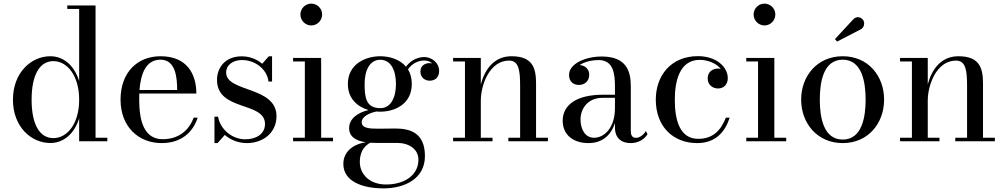

<svg xmlns="http://www.w3.org/2000/svg" viewBox="-20 -780 5548 1060"><path d="M572.5 -19.5H507.5V-750H351.5V-730.5H417V-332.5C391.5 -414 335 -469.5 257.5 -469.5C152.5 -469.5 51.5 -379.5 51.5 -229.5C51.5 -79.5 152.5 9.5 257.5 9.5C335 9.5 391.5 -45.5 417 -126.5V0H572.5ZM417 -229.5C417 -94.5 349.5 -17.5 275 -17.5C197 -17.5 154.5 -95.5 154.5 -229.5C154.5 -363.5 197 -442.5 275 -442.5C349.5 -442.5 417 -364.5 417 -229.5Z M1071.5 -130.5H1049C1024 -61.5 967.5 -11.5 878 -11.5C774 -11.5 748.5 -115.5 748.5 -230C748.5 -241.5 748.5 -252.5 749 -263.5H1064C1064 -372.5 1011.5 -469.5 866.5 -469.5C738 -469.5 645.5 -380 645.5 -230C645.5 -80 745 10 872.5 10C981 10 1045.5 -50 1071.5 -130.5ZM866.5 -450.5C950.5 -450.5 958 -349.5 958 -283H750C757.5 -375 786 -450.5 866.5 -450.5Z M1181 10 1221 -35C1253 -7.5 1296.5 10 1342 10C1435.5 10 1506.5 -49.5 1506.5 -138.5C1506.5 -305 1228.5 -269.5 1228.5 -379.5C1228.5 -422.5 1268 -448.5 1315.5 -448.5C1398 -448.5 1457 -388.5 1462 -330H1482V-469.5H1464.5L1427.5 -428C1399 -452.5 1359.5 -469 1314.5 -469C1220 -469 1178 -403 1178 -339C1178 -164 1443 -221 1443 -95.5C1443 -37 1390 -11 1334 -11C1260 -11 1195 -67.5 1184 -136H1164V10Z M1638.5 -700C1638.5 -667 1665.5 -639.5 1698.5 -639.5C1731.5 -639.5 1758.5 -667 1758.5 -700C1758.5 -733 1731.5 -760 1698.5 -760C1665.5 -760 1638.5 -733 1638.5 -700ZM1598 -19.5V0H1818.5V-19.5H1753V-460H1598V-440.5H1663V-19.5Z M1907.5 -73C1907.5 -26.5 1942.5 -3 2000 5.5C1952 11 1875.5 43.5 1875.5 125C1875.5 219.5 1977 260 2097.5 260C2212 260 2326 208 2326 82C2326 -53.5 2235.5 -70.5 2160.5 -70.5C2132 -70.5 2107.5 -69.5 2072.5 -69.5C2018 -69.5 1977 -71.5 1977 -106C1977 -136.5 2020 -157 2059 -164.5C2066 -163.5 2073 -163.5 2079.5 -163.5C2160.5 -163.5 2253.5 -206 2253.5 -316.5C2253.5 -349 2245.5 -375.5 2232.5 -397C2258.5 -435 2296 -446 2322.5 -446C2341.5 -446 2356 -439.5 2366.5 -429.5C2361.5 -431 2356.5 -431.5 2351.5 -431.5C2327.5 -431.5 2301 -418.5 2301 -385C2301 -352 2326.5 -334.5 2351.5 -334.5C2376.5 -334.5 2404.5 -347 2404.5 -389.5C2404.5 -427.5 2370 -465 2321 -465C2292.5 -465 2250.5 -451.5 2221.5 -412C2187 -452.5 2131 -469.5 2079.5 -469.5C1998.5 -469.5 1900.5 -427 1900.5 -316.5C1900.5 -235 1954 -190.5 2014.5 -172.5C1953.5 -158 1907.5 -124 1907.5 -73ZM1993 -316.5C1993 -390.5 2020.5 -450 2079.5 -450C2138.5 -450 2166 -390.5 2166 -316.5C2166 -242.5 2138.5 -183 2079.5 -183C2000.5 -183 1993 -242.5 1993 -316.5ZM1966.5 114.5C1966.5 67.5 1983 31 2023.5 8C2033.5 8.5 2044.5 9 2056 9H2172.5C2237.5 9 2290 43 2290 101.5C2290 188.5 2211.5 238.5 2111.5 238.5C2016 238.5 1966.5 178 1966.5 114.5Z M2481.5 -19.5V0H2699V-19.5H2634.5V-224.5C2634.5 -310.5 2682.5 -445.5 2790.5 -445.5C2845.5 -445.5 2851.5 -388.5 2851.5 -304.5V-19.5H2786.5V0H3005V-19.5H2939.5V-319.5C2939.5 -406.5 2919 -469.5 2803.5 -469.5C2704.5 -469.5 2655 -391.5 2634.5 -314V-460H2481.5V-440.5H2547V-19.5Z M3308 -257C3166 -257 3086.5 -202.5 3086.5 -113.5C3086.5 -37.5 3142.5 10 3229 10C3304 10 3354 -33 3375 -101.5V-77.5C3375 -12.5 3415 10 3462 10C3505.5 10 3537.5 -11.5 3555 -39L3545.5 -57C3534 -35 3509.5 -19 3492.5 -19C3467.5 -19 3462.5 -36.5 3462.5 -58.5V-304.5C3462.5 -385.5 3439.5 -468 3302 -468C3211 -468 3121.5 -428 3121.5 -366C3121.5 -330 3145.5 -311 3176 -311C3203.5 -311 3233 -328 3233 -368C3233 -400.5 3207 -419.5 3180 -421C3208 -439.5 3249.5 -448.5 3284.5 -448.5C3364.5 -448.5 3375 -376.5 3375 -304.5V-257ZM3260 -19.5C3207.5 -19.5 3185 -70.5 3185 -120.5C3185 -175 3220 -240 3308 -240H3375V-183C3375 -73.5 3315.5 -19.5 3260 -19.5Z M4008.5 -130.5H3987.5C3960.5 -62.5 3917.5 -13.5 3835.5 -13.5C3733 -13.5 3705.5 -115.5 3705.5 -230C3705.5 -324 3728 -449.5 3843 -449.5C3887 -449.5 3934.5 -431 3959.5 -399.5C3954.5 -400.5 3949.5 -401.5 3944 -401.5C3913.5 -401.5 3887 -382.5 3887 -347.5C3887 -307.5 3919 -291.5 3944 -291.5C3974.5 -291.5 3998 -312.5 3998 -348.5C3998 -410.5 3935 -470 3833 -470C3682 -470 3600.5 -360 3600.5 -230C3600.5 -80 3697.5 10 3828.5 10C3929.5 10 3982.5 -50 4008.5 -130.5Z M4140.5 -700C4140.5 -667 4167.5 -639.5 4200.5 -639.5C4233.5 -639.5 4260.5 -667 4260.5 -700C4260.5 -733 4233.5 -760 4200.5 -760C4167.5 -760 4140.5 -733 4140.5 -700ZM4100 -19.5V0H4320.5V-19.5H4255V-460H4100V-440.5H4165V-19.5Z M4733 -618.5C4749.5 -627 4756 -651 4746.5 -667.5C4737 -684 4710.5 -694.5 4690.5 -673L4589.5 -564L4601.5 -550.5ZM4403 -230C4403 -100 4491.5 10 4632.5 10C4773.5 10 4861 -100 4861 -230C4861 -360 4773.5 -469.5 4632.5 -469.5C4491.5 -469.5 4403 -360 4403 -230ZM4506 -230C4506 -324 4524.5 -450.5 4632.5 -450.5C4740 -450.5 4759 -324 4759 -230C4759 -136 4740 -9.5 4632.5 -9.5C4524.5 -9.5 4506 -136 4506 -230Z M4949 -19.5V0H5166.5V-19.5H5102V-224.5C5102 -310.5 5150 -445.5 5258 -445.5C5313 -445.5 5319 -388.5 5319 -304.5V-19.5H5254V0H5472.5V-19.5H5407V-319.5C5407 -406.5 5386.5 -469.5 5271 -469.5C5172 -469.5 5122.5 -391.5 5102 -314V-460H4949V-440.5H5014.5V-19.5Z"/></svg>

Font: Bodoni* 11
Style: Regular
Weight: 400
Version: Version 2.3